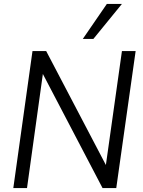

<svg xmlns="http://www.w3.org/2000/svg" viewBox="-20 -961 731 981"><path d="M48 0 146 -700H216L521 -118L603 -700H673L574 0H504L199 -583L118 0ZM403 -762 526 -941H603L457 -762Z"/></svg>

Font: Host Grotesk Light
Style: Italic
Weight: 300
Italic angle: -8°
Designer: Doğukan Karapınar based on Poppins by Indian Type Foundry, Jonny Pinhorn
Foundry: Element Type
Version: Version 1.001; ttfautohint (v1.8.4.7-5d5b)